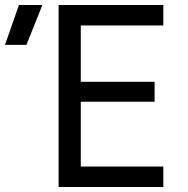

<svg xmlns="http://www.w3.org/2000/svg" viewBox="-135 -750 755 770"><path d="M100 0V-730H520V-648H189V-422H485V-342H189V-82H520V0ZM-115 -570 -59 -730H35L-29 -570Z"/></svg>

Font: JetBrainsMono NFM
Style: Regular
Weight: 400
Monospace: yes
Designer: Philipp Nurullin, Konstantin Bulenkov
Foundry: JetBrains
Version: Version 2.304; ttfautohint (v1.8.4.7-5d5b);Nerd Fonts 3.3.0